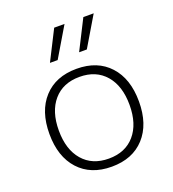

<svg xmlns="http://www.w3.org/2000/svg" viewBox="-136 -845 863 959"><g transform="rotate(-20 295.0 -365.5)"><path d="M533 -250Q533 -129 469.5 -59.5Q406 10 295 10Q184 10 120.5 -59.5Q57 -129 57 -250Q57 -371 120.5 -440.5Q184 -510 295 -510Q406 -510 469.5 -440.5Q533 -371 533 -250ZM107 -250Q107 -149 157 -91Q207 -33 295 -33Q383 -33 433 -91Q483 -149 483 -250Q483 -351 433 -409Q383 -467 295 -467Q207 -467 157 -409Q107 -351 107 -250ZM222 -583H181L261 -741H316ZM377 -583H336L416 -741H471Z"/></g></svg>

Font: Work Sans Light
Style: Regular
Weight: 300
Designer: Wei Huang
Foundry: Wei Huang
Version: Version 1.500